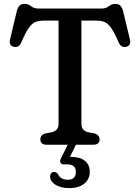

<svg xmlns="http://www.w3.org/2000/svg" viewBox="-20 -744 720 987"><path d="M178 -700H501.5Q524 -700 539.5 -712Q555 -724 572.5 -724Q590 -724 599 -714.8Q608 -705.5 613 -685.5L647.5 -543Q656 -509 627 -503Q602 -498 589.5 -527Q568.5 -575.5 552.2 -599.2Q536 -623 518.2 -630.5Q500.5 -638 475 -638H398.5V-108Q398.5 -88.5 407.8 -78.2Q417 -68 433.5 -64L467.5 -58Q492 -49 492 -27.5Q492 0 459 0H220.5Q187.5 0 187.5 -28Q187.5 -49 212 -58L246 -64Q262 -68 271.5 -78.2Q281 -88.5 281 -108V-638H204.5Q179 -638 161.2 -630.5Q143.5 -623 127 -599.2Q110.5 -575.5 90 -527Q77.5 -498 52.5 -503Q23.5 -509 32 -543L66 -685.5Q71 -705.5 80.2 -714.8Q89.5 -724 107 -724Q124.5 -724 139.8 -712Q155 -700 178 -700ZM332.5 -9H374.5L339.5 62.5Q343.5 62.5 347.5 62.5Q391 62.5 416.2 82.5Q441.5 102.5 441.5 139Q441.5 177 413.2 200Q385 223 335.5 223Q293 223 265.2 205.8Q237.5 188.5 237.5 163.5Q237.5 153 243.2 146.5Q249 140 257 140Q270.5 140 279.5 153Q286 168 299.5 174Q313 180 329 180Q370 180 370 139.5Q370 101 326 101H308Q294.5 101 290.8 92Q287 83 293 71Z"/></svg>

Font: Fraunces 9pt SuperSoft
Style: Regular
Weight: 400
Version: Version 1.000;[b76b70a41]